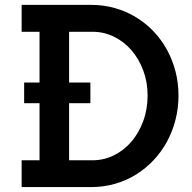

<svg xmlns="http://www.w3.org/2000/svg" viewBox="-20 -760 780 780"><path d="M350.6 0H67.9V-108.9H140.6V-630.9H67.9V-740.2H350.6Q400.9 -740.2 447 -727.1Q493.2 -713.9 532.5 -689.9Q571.8 -666 603.8 -632.6Q635.7 -599.1 658.2 -558.1Q680.7 -517.1 692.9 -470Q705.1 -422.9 705.1 -372.1Q705.1 -320.8 692.9 -273.2Q680.7 -225.6 658.2 -184.3Q635.7 -143.1 603.8 -109.1Q571.8 -75.2 532.5 -50.8Q493.2 -26.4 447 -13.2Q400.9 0 350.6 0ZM356.4 -630.9H260.7V-108.9H356.4Q401.9 -108.9 442.6 -128.9Q483.4 -148.9 513.7 -184.3Q543.9 -219.7 561.8 -267.8Q579.6 -315.9 579.6 -372.1Q579.6 -426.8 561.8 -474.1Q543.9 -521.5 513.7 -556.4Q483.4 -591.3 442.6 -611.1Q401.9 -630.9 356.4 -630.9ZM78.1 -340.8V-424.8H347.2V-340.8Z"/></svg>

Font: Twentytwelve Slab
Style: TwentytwelveSlab
Weight: 700
Designer: Domenico Catapano
Version: Version 1.00 2012